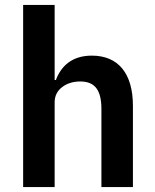

<svg xmlns="http://www.w3.org/2000/svg" viewBox="-20 -760 628 780"><path d="M74 -740H202V-435H207C228 -491 272 -534 353 -534C461 -534 520 -461 520 -330V0H392V-317C392 -392 367 -429 306 -429C279 -429 254 -422 235 -408C215 -394 202 -373 202 -345V0H74Z"/></svg>

Font: Plexus Sans SemiBold
Style: Regular
Weight: 600
Version: Version 2.001;PS 002.001;hotconv 1.0.70;makeotf.lib2.5.58329